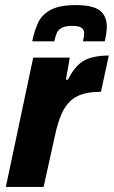

<svg xmlns="http://www.w3.org/2000/svg" viewBox="-20 -737 449 757"><path d="M111 -510H255L240 -423H248Q276 -479 312 -498.5Q348 -518 409 -518L378 -375Q320 -375 285.5 -358Q251 -341 230 -302.5Q209 -264 195 -195L152 0H3ZM401 -633Q401 -609 393 -574H307Q312 -594 312 -605Q312 -620 301.5 -627.5Q291 -635 265 -635Q238 -635 224 -627.5Q210 -620 204.5 -608Q199 -596 194 -574H107Q117 -622 132.5 -652Q148 -682 182.5 -699.5Q217 -717 278 -717Q346 -717 373.5 -695.5Q401 -674 401 -633Z"/></svg>

Font: Saira Semi Condensed
Style: Bold Italic
Weight: 700
Width: 4
Italic angle: -12°
Designer: Hector Gatti with collaboration of the Omnibus-Type team
Foundry: Omnibus-Type
Version: Version 1.001; ttfautohint (v1.8)